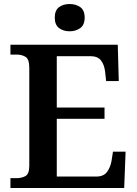

<svg xmlns="http://www.w3.org/2000/svg" viewBox="-20 -937 682 957"><path d="M32 0V-49H63Q88 -49 107 -59.5Q126 -70 126 -111V-598Q126 -642 107.5 -653.5Q89 -665 63 -665H32V-714H567L572 -533H509L504 -579Q500 -614 483.5 -635.5Q467 -657 431 -657H263V-401H501V-345H263V-57H460Q496 -57 513 -79.5Q530 -102 536 -135L543 -181H606L599 0ZM327 -781Q296 -781 274.5 -797Q253 -813 253 -849Q253 -886 274.5 -901.5Q296 -917 327 -917Q358 -917 380 -901.5Q402 -886 402 -849Q402 -813 380 -797Q358 -781 327 -781Z"/></svg>

Font: Noto Serif Thai SemiBold
Style: Regular
Weight: 600
Designer: Monotype Design Team
Foundry: Monotype Imaging Inc.
Version: Version 2.001; ttfautohint (v1.8.4.7-5d5b)